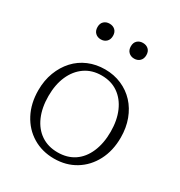

<svg xmlns="http://www.w3.org/2000/svg" viewBox="-175 -855 925 987"><g transform="rotate(30 288.0 -362.0)"><path d="M532 -255Q532 -177 500.5 -117Q469 -57 414 -23.5Q359 10 288 10Q217 10 161.5 -23.5Q106 -57 74.5 -117Q43 -177 43 -255Q43 -313 61.5 -361.5Q80 -410 112.5 -445.5Q145 -481 190 -500Q235 -519 288 -519Q341 -519 386 -499.5Q431 -480 463.5 -445Q496 -410 514 -361.5Q532 -313 532 -255ZM103 -255Q103 -186 125.5 -134.5Q148 -83 189.5 -55Q231 -27 288 -27Q345 -27 386 -54.5Q427 -82 449.5 -134Q472 -186 472 -255Q472 -323 449.5 -374.5Q427 -426 386 -454.5Q345 -483 288 -483Q231 -483 189.5 -454Q148 -425 125.5 -374Q103 -323 103 -255ZM236 -688Q236 -666 223 -653.5Q210 -641 190 -641Q170 -641 157 -653.5Q144 -666 144 -688Q144 -710 157 -722Q170 -734 190 -734Q210 -734 223 -722Q236 -710 236 -688ZM434 -688Q434 -666 421 -653.5Q408 -641 388 -641Q368 -641 355 -653.5Q342 -666 342 -688Q342 -710 355 -722Q368 -734 388 -734Q408 -734 421 -722Q434 -710 434 -688Z"/></g></svg>

Font: Roboto Serif 36pt ExtraLight
Style: Regular
Weight: 250
Designer: Greg Gazdowicz
Foundry: Commercial Type
Version: Version 1.008